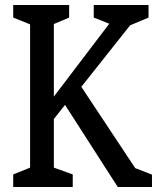

<svg xmlns="http://www.w3.org/2000/svg" viewBox="-20 -750 660 770"><path d="M154.8 -308.5 444.5 -689.5 436.7 -647.5 356 -679.5V-730H575.7V-679.5L478.7 -638.7L534.3 -689.5L280 -368.8L269.7 -365.7L149.7 -214.5ZM33 -50.5 120.7 -85.8 100.7 -47.2V-682.8L120.7 -644.2L33 -679.5V-730H257.3V-679.5L173.7 -644.2L196 -685.7V-44.3L173.7 -85.8L271.7 -50.5V0H33ZM224 -355.5 290.3 -425.8 537.2 -53.2 500.8 -84.2 589.5 -49.8V0H452.3Z"/></svg>

Font: Monaspace Xenon Var
Style: Regular
Weight: 400
Designer: Riley Cran and the Lettermatic Team
Version: Version 1.000 (Monaspace Xenon Var)